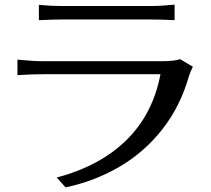

<svg xmlns="http://www.w3.org/2000/svg" viewBox="-20 -767 904 822"><path d="M54.7 -445.3V-511.7Q122.1 -504.9 165 -504.9H667Q728.5 -504.9 751 -513.7L805.7 -481.4Q794.9 -459 790 -444.3Q752 -310.5 673.8 -211.9Q595.7 -113.3 489.3 -51.8Q382.8 9.8 260.7 35.2L222.7 -6.8Q409.2 -56.6 522 -168Q634.8 -279.3 667 -449.2H165Q113.3 -449.2 54.7 -445.3ZM146.5 -680.7V-746.1Q199.2 -741.2 245.1 -741.2H625Q667 -741.2 727.5 -747.1V-680.7Q668 -683.6 624 -683.6H245.1Q211.9 -683.6 146.5 -680.7Z"/></svg>

Font: GenEi LateMin P v2
Style: Medium
Weight: 500
Designer: o_tamon (Modified)
Foundry: o_tamon / Adobe Systems Incorporated / FONT 910 / Philipp H. Poll
Version: Version 2.1;Original Version 1.004